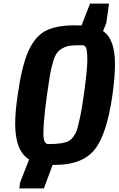

<svg xmlns="http://www.w3.org/2000/svg" viewBox="-20 -896 656 1062"><path d="M141 -14Q64 -61 64 -211Q64 -279 78 -371Q100 -530 136.5 -612Q173 -694 231.5 -725Q290 -756 394 -756L431 -755L478 -876H583L568 -769L550 -724Q616 -680 616 -542Q616 -472 602 -371Q571 -152 503 -68Q435 16 285 16H271L223 146H87L91 114ZM256 -478Q220 -254 220 -156Q220 -99 247 -99Q334 -99 363 -118Q374 -124 386 -140Q398 -156 404 -173Q410 -190 417 -222Q431 -278 445 -381Q463 -512 463 -562Q463 -612 457 -629Q451 -646 434 -646Q394 -646 370.5 -643.5Q347 -641 326 -629Q305 -617 294.5 -602.5Q284 -588 273 -552Q262 -516 256 -478Z"/></svg>

Font: Chau Philomene One
Style: Italic
Weight: 400
Designer: Vicente Lamonaca
Foundry: TipoType
Version: Version 1.001